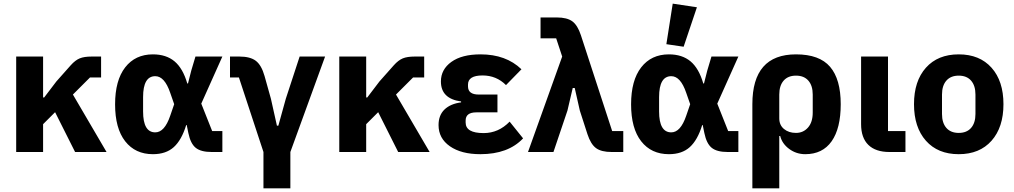

<svg xmlns="http://www.w3.org/2000/svg" viewBox="-20 -836 5575 1056"><path d="M393 0 283 -219 217 -153V0H69V-525H217V-300H223L290 -388L369 -477Q394 -505 418.5 -515Q443 -525 484 -525H536V-410H475L381 -316L566 0Z M1203 -115V0H1144Q1085 0 1056.5 -23Q1028 -46 1016 -104L1007 -148H1004Q979 -66 936 -27Q893 12 821 12Q724 12 668.5 -59Q613 -130 613 -262Q613 -394 668.5 -465.5Q724 -537 821 -537Q894 -537 940 -498.5Q986 -460 1010 -377H1014L1032 -448L1055 -525H1203L1087 -266L1147 -115ZM834 -108Q885 -108 916 -199L938 -263L916 -326Q885 -417 834 -417Q767 -417 767 -302V-223Q767 -108 834 -108Z M1429 200V0L1294 -410H1245V-525H1297Q1356 -525 1387 -501.5Q1418 -478 1435 -418L1470 -293L1503 -145H1511L1552 -293L1628 -525H1768L1577 0V200Z M2170 0 2060 -219 1994 -153V0H1846V-525H1994V-300H2000L2067 -388L2146 -477Q2171 -505 2195.5 -515Q2220 -525 2261 -525H2313V-410H2252L2158 -316L2343 0Z M2783 -167 2857 -75Q2775 12 2622 12Q2517 12 2454.5 -31.5Q2392 -75 2392 -148Q2392 -202 2424.5 -233.5Q2457 -265 2516 -273V-278Q2405 -293 2405 -388Q2405 -454 2462.5 -495.5Q2520 -537 2623 -537Q2763 -537 2848 -455L2763 -368Q2710 -421 2634 -421Q2554 -421 2554 -371V-361Q2554 -316 2613 -316H2716V-218H2600Q2541 -218 2541 -173V-162Q2541 -104 2640 -104Q2722 -104 2783 -167Z M3072 -525 3039 -625H2953V-740H3042Q3099 -740 3128 -718.5Q3157 -697 3175 -642L3347 -115H3408V0H3344Q3287 0 3258 -21.5Q3229 -43 3211 -98L3169 -228L3141 -352H3130L3101 -228L3024 0H2884Z M3813 -796 3740 -579 3645 -593 3680 -816ZM4041 -115V0H3982Q3923 0 3894.5 -23Q3866 -46 3854 -104L3845 -148H3842Q3817 -66 3774 -27Q3731 12 3659 12Q3562 12 3506.5 -59Q3451 -130 3451 -262Q3451 -394 3506.5 -465.5Q3562 -537 3659 -537Q3732 -537 3778 -498.5Q3824 -460 3848 -377H3852L3870 -448L3893 -525H4041L3925 -266L3985 -115ZM3672 -108Q3723 -108 3754 -199L3776 -263L3754 -326Q3723 -417 3672 -417Q3605 -417 3605 -302V-223Q3605 -108 3672 -108Z M4118 200V-263Q4118 -537 4358 -537Q4487 -537 4545.5 -468.5Q4604 -400 4604 -263Q4604 -130 4554 -59Q4504 12 4409 12Q4360 12 4321 -16.5Q4282 -45 4271 -88H4266V200ZM4450 -217V-316Q4450 -365 4426 -392.5Q4402 -420 4358 -420Q4314 -420 4290 -392.5Q4266 -365 4266 -316V-185Q4266 -148 4292 -126.5Q4318 -105 4358 -105Q4398 -105 4424 -134.5Q4450 -164 4450 -217Z M4960 -115V0H4872Q4796 0 4756 -39Q4716 -78 4716 -153V-525H4864V-115Z M5433.5 -62Q5368 12 5253 12Q5138 12 5072.5 -62Q5007 -136 5007 -263Q5007 -390 5072.5 -463.5Q5138 -537 5253 -537Q5368 -537 5433.5 -463.5Q5499 -390 5499 -263Q5499 -136 5433.5 -62ZM5345 -209V-316Q5345 -365 5321 -392.5Q5297 -420 5253 -420Q5209 -420 5185 -392.5Q5161 -365 5161 -316V-209Q5161 -160 5185 -132.5Q5209 -105 5253 -105Q5297 -105 5321 -132.5Q5345 -160 5345 -209Z"/></svg>

Font: Aneliza
Style: Bold
Weight: 700
Designer: Mike Abbink, Paul van der Laan, Pieter van Rosmalen
Foundry: Bold Monday
Version: Version 3.0